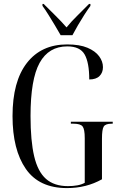

<svg xmlns="http://www.w3.org/2000/svg" viewBox="-20 -951 616 981"><path d="M322 10Q180 10 112 -88Q44 -186 44 -358Q44 -535 117.5 -629.5Q191 -724 323 -724Q387 -724 427 -707Q467 -690 486.5 -663.5Q506 -637 506 -608Q506 -580 488.5 -562.5Q471 -545 436 -545Q436 -631 412.5 -672.5Q389 -714 324 -714Q229 -714 182.5 -630Q136 -546 136 -358Q136 -232 154.5 -153Q173 -74 215 -37Q257 0 327 0Q353 0 375 -4Q397 -8 413 -17V-245Q413 -291 402 -305Q391 -319 355 -319H342V-329H556V-319H550Q519 -319 510 -304.5Q501 -290 501 -242V-35Q421 10 322 10ZM290 -771Q277 -794 260.5 -821.5Q244 -849 227.5 -875.5Q211 -902 197 -921V-931H203Q231 -903 262 -872.5Q293 -842 320 -811Q346 -843 376.5 -872.5Q407 -902 435 -931H442V-921Q428 -902 411 -875.5Q394 -849 378 -821.5Q362 -794 350 -771Z"/></svg>

Font: Noto Serif Display ExtraCondensed
Style: Regular
Weight: 400
Width: 2
Designer: Monotype Design Team
Foundry: Monotype Imaging Inc.
Version: Version 2.009